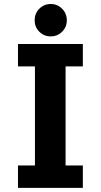

<svg xmlns="http://www.w3.org/2000/svg" viewBox="-20 -914 490 934"><path d="M226.5 -737Q194 -737 171.2 -759.8Q148.5 -782.5 148.5 -815Q148.5 -848.5 171.2 -871.5Q194 -894.5 226.5 -894.5Q259.5 -894.5 282.2 -871.5Q305 -848.5 305 -815Q305 -782.5 282.2 -759.8Q259.5 -737 226.5 -737ZM383 -591H299V-109H383V0H67.5V-109H150V-591H67.5V-700H383Z"/></svg>

Font: League Mono Condensed
Style: Bold
Weight: 700
Width: 1
Designer: Tyler Finck
Foundry: The League of Moveable Type / Tyler Finck
Version: Version 2.210